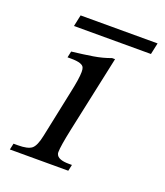

<svg xmlns="http://www.w3.org/2000/svg" viewBox="-103 -589 568 661"><g transform="rotate(20 181.0 -258.5)"><path d="M80 -517H362L353 -475H71ZM183 -136Q169 -70 169 -49Q169 -44 170 -42Q176 -23 217 -23H228L223 0H9L14 -23H30Q66 -23 80 -34Q94 -45 102 -84L138 -256Q150 -311 150 -335Q150 -345 148 -350Q143 -366 100 -366H87L92 -389Q135 -394 169 -399.5Q203 -405 232 -416H243Z"/></g></svg>

Font: New Athena Unicode
Style: Italic
Weight: 400
Designer: J. Rusten 1997; rev. by R. Hancock 2001, 2002, rev. by D. Mastronarde 2002-2019
Foundry: Society for Classical Studies (formerly American Philological Association)
Version: Version 5.008